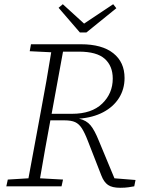

<svg xmlns="http://www.w3.org/2000/svg" viewBox="-20 -884 681 911"><path d="M121 -641 127 -674H364Q464 -674 517.5 -631.5Q571 -589 571 -514Q571 -461 544.5 -419Q518 -377 469.5 -351.5Q421 -326 355 -321Q390 -313 409.5 -289.5Q429 -266 449 -216L523 -38L623 -30L617 0Q606 2 590 4.5Q574 7 550 7Q512 7 492.5 -6.5Q473 -20 461 -51L397 -215Q382 -254 368.5 -275Q355 -296 336.5 -304.5Q318 -313 286 -313H219Q206 -245 194 -176Q182 -107 170 -38L279 -32L272 0H10L17 -32L115 -38L175 -362Q188 -430 200 -499Q212 -568 223 -636ZM354 -639H279L225 -344H321Q415 -344 465 -392.5Q515 -441 515 -511Q515 -571 477 -605Q439 -639 354 -639ZM278 -864 379 -772 517 -864 532 -845 390 -730H359L258 -847Z"/></svg>

Font: Source Serif 4 SmText Light
Style: Italic
Weight: 300
Italic angle: -12°
Designer: Frank Grießhammer
Foundry: Adobe
Version: Version 4.005;hotconv 1.1.0;makeotfexe 2.6.0